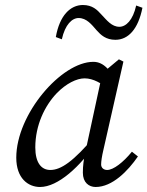

<svg xmlns="http://www.w3.org/2000/svg" viewBox="-20 -734 589 767"><path d="M140 13C211 13 300 -67 370 -171L361 -193C273 -88 223 -55 181 -55C145 -55 121 -84 121 -145C121 -234 159 -312 207 -362C244 -400 286 -421 318 -421C353 -421 387 -400 412 -379L448 -404C422 -450 396 -487 353 -487C225 -487 45 -278 45 -104C45 -22 92 13 140 13ZM362 13C429 13 491 -51 531 -109L507 -128C472 -85 433 -55 408 -55C395 -55 384 -63 384 -77C384 -89 387 -110 393 -135L473 -488L455 -497L389 -442L321 -127C314 -94 311 -73 311 -44C311 -5 335 13 362 13ZM203 -586 227 -577C240 -636 268 -662 294 -662C326 -662 346 -636 366 -613C383 -594 403 -575 441 -575C492 -575 532 -617 549 -703L524 -712C511 -653 483 -627 457 -627C426 -627 407 -653 385 -676C368 -695 349 -714 311 -714C261 -714 218 -672 203 -586Z"/></svg>

Font: Source Serif Variable
Style: Italic
Weight: 389
Italic angle: -12°
Designer: Frank Grießhammer
Foundry: Adobe Systems Incorporated
Version: Version 3.001;hotconv 1.0.111;makeotfexe 2.5.65597